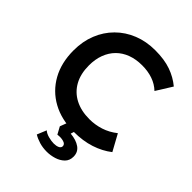

<svg xmlns="http://www.w3.org/2000/svg" viewBox="-258 -852 1215 1215"><g transform="rotate(45 349.0 -245.0)"><path d="M409 15Q300 15 218 -30Q136 -75 90.5 -156.8Q45 -238.5 45 -349Q45 -429.5 71.8 -496.2Q98.5 -563 147.8 -612.2Q197 -661.5 263.8 -688.2Q330.5 -715 410.5 -715Q493 -715 551.5 -694.2Q610 -673.5 655.5 -635.5L589 -529Q557 -559.5 514.2 -574.2Q471.5 -589 419.5 -589Q364 -589 320 -572.5Q276 -556 245 -524.8Q214 -493.5 197.5 -449.5Q181 -405.5 181 -350.5Q181 -275 210.5 -221.8Q240 -168.5 294.5 -140Q349 -111.5 424 -111.5Q474.5 -111.5 522.8 -127Q571 -142.5 614 -176.5L674 -67Q624 -28 558.2 -6.5Q492.5 15 409 15ZM378.5 225Q342.5 225 311.5 215.8Q280.5 206.5 257 192L283 129Q297.5 142.5 324.5 149.8Q351.5 157 374 157Q395 157 410.5 150Q426 143 426 128Q426 110 402 103.2Q378 96.5 350 101L323.5 52.5L351 -20H422.5L405 36.5Q457.5 41 489.2 63.5Q521 86 521 127Q521 162 498.8 183.5Q476.5 205 443.8 215Q411 225 378.5 225Z"/></g></svg>

Font: Geologica Roman Medium
Style: Regular
Weight: 500
Designer: Sindre Bremnes, Frode Helland
Foundry: Monokrom Skriftforlag AS
Version: Version 1.010;gftools[0.9.28]